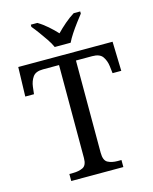

<svg xmlns="http://www.w3.org/2000/svg" viewBox="-135 -1019 882 1107"><g transform="rotate(-15 306.5 -465.5)"><path d="M150 0V-42H173Q206 -42 230.5 -53.5Q255 -65 255 -109V-664H159Q115 -664 98 -639.5Q81 -615 77 -582L72 -539H20L25 -714H588L593 -539H541L536 -582Q532 -615 515 -639.5Q498 -664 453 -664H356V-114Q356 -67 380 -54.5Q404 -42 438 -42H461V0ZM258 -771Q248 -794 230 -820.5Q212 -847 193 -873Q174 -899 158 -918V-931H197Q226 -914 254.5 -889Q283 -864 305 -840Q328 -864 357 -889Q386 -914 414 -931H453V-918Q438 -899 418.5 -873Q399 -847 381.5 -820.5Q364 -794 353 -771Z"/></g></svg>

Font: NotoSerif-Regular
Style: Regular
Weight: 400
Designer: Monotype Design Team
Foundry: Monotype Imaging Inc.
Version: Version 2.007; ttfautohint (v1.8) -l 8 -r 50 -G 200 -x 14 -D